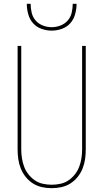

<svg xmlns="http://www.w3.org/2000/svg" viewBox="-20 -975 540 1003"><path d="M250 8Q224 8 199 2.5Q174 -3 152.5 -16.5Q131 -30 114.5 -50.5Q98 -71 88.5 -95Q79 -119 75.5 -144Q72 -169 72 -195V-735H91V-195Q91 -172 94.5 -149Q98 -126 106 -104.5Q114 -83 128.5 -64.5Q143 -46 162 -33Q181 -20 204 -15Q227 -10 250 -10Q273 -10 296 -15Q319 -20 338 -33Q357 -46 371.5 -64.5Q386 -83 394 -104.5Q402 -126 405.5 -149Q409 -172 409 -195V-735H428V-195Q428 -169 424.5 -144Q421 -119 411.5 -95Q402 -71 385.5 -50.5Q369 -30 347.5 -16.5Q326 -3 301 2.5Q276 8 250 8ZM250 -815Q223 -815 196.5 -824.5Q170 -834 152.5 -854Q135 -874 127.5 -901Q120 -928 120 -955H140Q140 -932 145.5 -908.5Q151 -885 166.5 -867.5Q182 -850 204.5 -841.5Q227 -833 250 -833Q273 -833 295.5 -841.5Q318 -850 333.5 -867.5Q349 -885 354.5 -908.5Q360 -932 360 -955H380Q380 -928 372.5 -901Q365 -874 347.5 -854Q330 -834 303.5 -824.5Q277 -815 250 -815Z"/></svg>

Font: Iosevka Term Curly Thin
Style: Regular
Weight: 100
Designer: Belleve Invis
Foundry: Belleve Invis
Version: Version 32.3.0